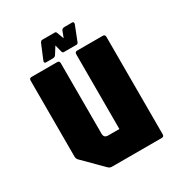

<svg xmlns="http://www.w3.org/2000/svg" viewBox="-162 -785 836 895"><g transform="rotate(-30 256.0 -337.5)"><path d="M181.5 0Q170 0 161.5 -8.5L61.5 -108.5Q53.5 -116.5 53.5 -128.5V-537.5Q53.5 -550 66 -550H203.5Q216 -550 216 -537.5V-158Q216 -135 238.5 -135H299V-537.5Q299 -550 311.5 -550H449Q461.5 -550 461.5 -537.5V-12.5Q461.5 0 449 0ZM158 -575Q147 -575 151.5 -588.5L184 -666.5Q189.5 -675 194 -675H264Q269.5 -675 272.5 -666.5L285.5 -631L299 -666.5Q303 -675 316.5 -675H356.5Q367.5 -675 363 -661L332.5 -583.5Q329.5 -575 322.5 -575H253Q248 -575 245 -583.5L235.5 -621.5L211.5 -583.5Q206.5 -575 194 -575Z"/></g></svg>

Font: Jaro 24pt
Style: Regular
Weight: 400
Designer: Agyei Archer, Celine Hurka, Mirko Velimirović
Version: Version 1.000